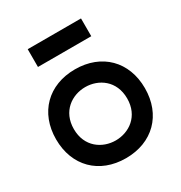

<svg xmlns="http://www.w3.org/2000/svg" viewBox="-165 -818 881 936"><g transform="rotate(-30 275.0 -350.0)"><path d="M275 0C425 0 525 -100 525 -250C525 -400 425 -500 275 -500C125 -500 25 -400 25 -250C25 -100 125 0 275 0ZM125 -250C125 -350 200 -400 275 -400C350 -400 425 -350 425 -250C425 -150 350 -100 275 -100C200 -100 125 -150 125 -250ZM125 -600H425V-700H125Z"/></g></svg>

Font: LS-VG5000
Style: Regular
Weight: 400
Designer: Justin Bihan, 2021
Foundry: Justin Bihan, 2021
Version: Version 1.000;Glyphs 3.1.2 (3151)